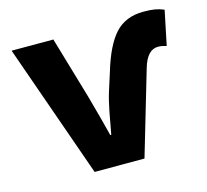

<svg xmlns="http://www.w3.org/2000/svg" viewBox="-86 -657 813 755"><g transform="rotate(-15 320.5 -279.5)"><path d="M18 -545H188L262 -293Q292 -185 307 -124H311Q319 -169 327.5 -213.5Q336 -258 347 -293L370 -365Q400 -466 442.5 -512.5Q485 -559 558 -559Q586 -559 604 -556Q622 -553 641 -545L612 -405Q605 -407 596.5 -409Q588 -411 578 -411Q534 -411 514 -343L413 0H210Z"/></g></svg>

Font: Nebula Sans Bold
Style: Regular
Weight: 700
Designer: Paul D. Hunt for Adobe (as Source Sans)
Foundry: Nebula Entertainment & Broadcasting LLC
Version: Version 1.010